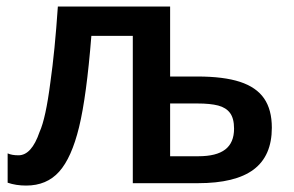

<svg xmlns="http://www.w3.org/2000/svg" viewBox="-20 -561 901 588"><path d="M3.4 -1.5V-91.3Q16.1 -85.4 36.6 -85.4Q76.7 -85.4 101.1 -156.7Q120.1 -198.2 134.3 -309.1Q147.9 -404.3 157.2 -541H501V-326.7H584.5Q665 -326.7 715.1 -310.3Q765.1 -293.9 788.8 -259.5Q812.5 -225.1 812.5 -169.9Q812.5 -83.5 756.6 -41.7Q700.7 0 586.4 0H386.7V-451.2H259.8Q245.1 -266.1 222.2 -171.9Q199.2 -77.6 161.1 -35.2Q123 7.3 60.1 7.3Q28.8 7.3 3.4 -1.5ZM696.8 -167Q696.8 -198.2 684.6 -214.8Q672.4 -231.4 648.2 -237.8Q624 -244.1 584.5 -244.1H501V-82.5H587.4Q643.1 -82.5 669.9 -103.3Q696.8 -124 696.8 -167Z"/></svg>

Font: Viking Open Sans Light
Style: Bold
Weight: 600
Foundry: Ascender Corporation
Version: Version 2.001